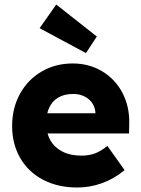

<svg xmlns="http://www.w3.org/2000/svg" viewBox="-20 -825 626 855"><path d="M34 -263.6Q34 -343.4 68.8 -406.9Q103.6 -470.4 165.2 -506.4Q226.8 -542.4 303.8 -542.4Q376.8 -542.4 435.1 -507.4Q493.4 -472.4 525.3 -411.4Q557.2 -350.4 555.6 -273.6L554.6 -230.8H131.6L108.6 -320.6H422.4L405 -301.8V-322.2Q403.8 -346.4 390.8 -365.7Q377.8 -385 355.7 -395.8Q333.6 -406.6 306.2 -406.6Q267.2 -406.6 240.4 -391.2Q213.6 -375.8 199.7 -346.8Q185.8 -317.8 185.8 -276Q185.8 -232.8 204.3 -200.4Q222.8 -168 257.9 -150Q293 -132 342 -132Q376 -132 402.3 -141.6Q428.6 -151.2 458.2 -175.2L534.8 -67.4Q487.6 -28.4 434 -9.2Q380.4 10 324.2 10Q237 10 171.1 -24.9Q105.2 -59.8 69.6 -122Q34 -184.2 34 -263.6ZM156.4 -699.4 230.4 -804.8 411.2 -662.4 362.8 -588.6Z"/></svg>

Font: Easer Grotesk Variable
Style: Regular
Weight: 400
Designer: Boardeaser, Bonnie Shaver-Troup, Thomas Jockin
Foundry: Lexend
Version: Version 1.001;Glyphs 3.1.2 (3151)